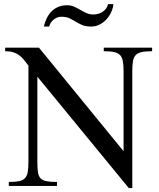

<svg xmlns="http://www.w3.org/2000/svg" viewBox="-20 -916 782 946"><path d="M729.5 -663.6Q697.3 -663.6 678 -659.4Q658.7 -655.3 648.4 -644.3Q638.2 -633.3 635 -614Q631.8 -594.7 631.8 -564V10.7H614.7L164.1 -538.1V-118.7Q164.1 -86.4 167 -67.1Q169.9 -47.9 179.9 -37.4Q189.9 -26.9 209.2 -23.2Q228.5 -19.5 260.7 -19.5V0H23.4V-19.5Q55.2 -19.5 74.2 -23.4Q93.3 -27.3 103.3 -38.3Q113.3 -49.3 116.7 -68.6Q120.1 -87.9 120.1 -118.7V-592.8Q107.4 -609.9 96.4 -623Q85.4 -636.2 73 -645Q60.5 -653.8 44.7 -658.7Q28.8 -663.6 5.4 -663.6V-681.2H171.9L588.9 -170.9V-564Q588.9 -594.7 585.4 -614Q582 -633.3 571.8 -644.3Q561.5 -655.3 542.5 -659.4Q523.4 -663.6 491.2 -663.6V-681.2H729.5ZM538.6 -895.5Q536.6 -874.5 527.3 -855Q518.1 -835.4 503.7 -819.8Q489.3 -804.2 470.2 -794.7Q451.2 -785.2 429.2 -785.2Q401.4 -785.2 384 -793Q366.7 -800.8 352.1 -809.8Q337.4 -818.8 321.8 -826.2Q306.2 -833.5 281.2 -833.5Q270.5 -833.5 260.5 -829.1Q250.5 -824.7 242.7 -818.1Q234.9 -811.5 229.5 -802.7Q224.1 -793.9 222.7 -785.2H195.8Q201.2 -807.1 210.7 -826.7Q220.2 -846.2 234.1 -860.1Q248 -874 267.1 -882.1Q286.1 -890.1 310.1 -890.1Q330.1 -890.1 345.5 -883.1Q360.8 -876 375.5 -867.4Q390.1 -858.9 405.5 -851.8Q420.9 -844.7 440.4 -844.7Q465.3 -844.7 485.6 -857.7Q505.9 -870.6 512.2 -895.5Z"/></svg>

Font: Simplified Naskh
Style: Regular
Weight: 400
Designer: SIL International
Foundry: Arabeyes
Version: 1.02_alpha